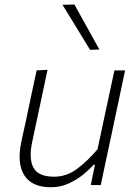

<svg xmlns="http://www.w3.org/2000/svg" viewBox="-20 -798 592 828"><path d="M200 9.5Q117.5 9.5 85 -41.8Q52.5 -93 71.5 -184Q76 -205.5 80.2 -225Q84.5 -244.5 90.5 -271Q103.5 -334 114.8 -386.5Q126 -439 138 -494.5L185 -497Q173 -441 161.8 -387.8Q150.5 -334.5 137.5 -273.5L119 -187Q103.5 -114 124.2 -75Q145 -36 213.5 -36Q267.5 -36 313 -70.2Q358.5 -104.5 400.5 -154L426 -273.5Q439 -333.5 450.2 -386.2Q461.5 -439 473.5 -494.5H519.5Q507.5 -439 496.5 -386Q485.5 -333 472 -270.5L461.5 -220.5Q448 -159 437.2 -107.5Q426.5 -56 414.5 0H371.5L389.5 -87.5H383.5Q366.5 -68 338.8 -45.2Q311 -22.5 275.8 -6.5Q240.5 9.5 200 9.5ZM368.5 -583Q339 -631.5 309.2 -680Q279.5 -728.5 249.5 -777.5L301 -778.5Q327.5 -730.5 354.5 -682Q381.5 -633.5 408.5 -584.5Z"/></svg>

Font: Commissioner ExtraLight
Style: Italic
Weight: 200
Italic angle: -12°
Designer: Kostas Bartsokas
Foundry: Kostas Bartsokas
Version: Version 1.000; ttfautohint (v1.8.3)